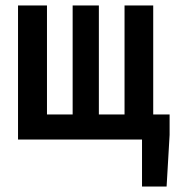

<svg xmlns="http://www.w3.org/2000/svg" viewBox="-20 -511 641 703"><path d="M46 0V-491H152V-92H246V-491H342V-92H436V-491H541V-92H601V-17L590 172H500V0Z"/></svg>

Font: Source Code Pro Semibold
Style: Regular
Weight: 600
Monospace: yes
Designer: Paul D. Hunt, Teo Tuominen
Foundry: Adobe Systems Incorporated
Version: Version 2.030;PS 1.000;hotconv 16.6.51;makeotf.lib2.5.65220